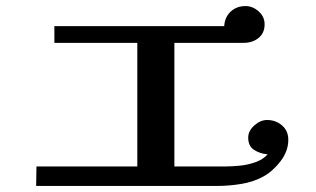

<svg xmlns="http://www.w3.org/2000/svg" viewBox="-20 -673 1040 632"><path d="M929 -213Q929 -176 904 -143Q879 -110 847 -92Q814 -74 774 -67.5Q734 -61 696 -61H99L100 -125H432V-532H159V-587H718Q720 -617 739.5 -635Q759 -653 788 -653Q812 -653 831.5 -635.5Q851 -618 851 -593Q851 -564 831 -548Q811 -532 783 -532H554V-125H719Q741 -125 768 -127.5Q795 -130 820.5 -139Q846 -148 861 -165Q836 -167 816.5 -179.5Q797 -192 797 -220Q797 -242 817 -260Q837 -278 859 -278Q888 -278 908.5 -260Q929 -242 929 -213Z"/></svg>

Font: Kaisei Decol
Style: Bold
Weight: 700
Designer: Font-Kai, 金井和夫
Foundry: KAZUO KANAI
Version: Version 5.003